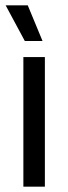

<svg xmlns="http://www.w3.org/2000/svg" viewBox="-20 -703 256 723"><path d="M149 0H68V-488H149ZM1.5 -683H84.5L140 -549V-548.5H73.5L1.5 -682.5Z"/></svg>

Font: Anek Devanagari
Style: Regular
Weight: 400
Designer: Kailash Malviya (Devanagari) & Yesha Goshar (Latin)
Foundry: Ek Type
Version: Version 1.003